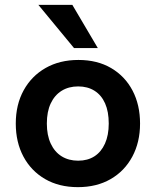

<svg xmlns="http://www.w3.org/2000/svg" viewBox="-20 -763 642 791"><path d="M301 8Q223 8 165.5 -25.5Q108 -59 76.5 -118Q45 -177 45 -254Q45 -332 77.5 -391Q110 -450 168 -483Q226 -516 303 -516Q381 -516 438 -482.5Q495 -449 526 -390Q557 -331 557 -254Q557 -177 525 -117.5Q493 -58 435.5 -25Q378 8 301 8ZM302 -101Q341 -101 369 -119Q397 -137 412.5 -171.5Q428 -206 428 -254Q428 -303 413 -337Q398 -371 369.5 -389Q341 -407 302 -407Q263 -407 234 -389Q205 -371 189 -337Q173 -303 173 -254Q173 -206 189 -171.5Q205 -137 234 -119Q263 -101 302 -101ZM285 -565 138 -743H278L383 -565Z"/></svg>

Font: REM Medium Medium
Style: Regular
Weight: 500
Version: Version 1.005;gftools[0.9.28]